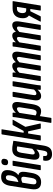

<svg xmlns="http://www.w3.org/2000/svg" viewBox="1187 -1916 925 3339"><g transform="rotate(-90 1649.5 -246.5)"><path d="M152 6Q78 6 47.5 -36Q17 -78 30 -163L88 -535Q101 -613 138.5 -651Q176 -689 243 -689Q300 -689 330.5 -662.5Q361 -636 361 -584Q361 -544 350 -505.5Q339 -467 319 -437Q299 -407 273 -390V-389Q310 -383 323.5 -352.5Q337 -322 329 -264L312 -161Q299 -78 259.5 -36Q220 6 152 6ZM157 -76Q185 -76 201.5 -96.5Q218 -117 225 -162L243 -273Q249 -308 240.5 -323.5Q232 -339 207 -339Q182 -339 142 -321L117 -162Q109 -115 118.5 -95.5Q128 -76 157 -76ZM153 -389 188 -402Q213 -411 231.5 -434.5Q250 -458 260.5 -491Q271 -524 271 -562Q271 -607 233 -607Q209 -607 195.5 -591Q182 -575 177 -541Z M370 0Q359 0 360 -11L435 -479Q437 -490 446 -490H514Q519 -490 522 -487.5Q525 -485 523 -479L448 -11Q447 0 438 0ZM496 -568Q470 -568 456.5 -581.5Q443 -595 447 -620L448 -633Q452 -659 467.5 -672Q483 -685 508 -685Q534 -685 547.5 -671.5Q561 -658 557 -633L555 -620Q552 -594 537 -581Q522 -568 496 -568Z M724 -496Q766 -496 800.5 -488.5Q835 -481 871 -477L790 35Q778 120 744 158Q710 196 639 196Q591 196 563.5 176.5Q536 157 527 124Q518 91 526 53Q529 42 536 42H597Q609 42 607 53Q602 82 610.5 98Q619 114 643 114Q669 114 682 96.5Q695 79 702 30L720 -76Q693 -50 667.5 -36.5Q642 -23 615 -23Q569 -23 552 -56.5Q535 -90 546 -156L575 -344Q589 -426 624.5 -461Q660 -496 724 -496ZM660 -105Q689 -105 732 -148L773 -409Q761 -413 749 -414.5Q737 -416 723 -416Q698 -416 684 -399.5Q670 -383 662 -338L635 -163Q625 -105 660 -105Z M1231 -490Q1237 -490 1237.5 -486.5Q1238 -483 1234 -478L1113 -267L1171 -12Q1173 0 1162 0H1090Q1082 0 1081 -8L1034 -220H998L965 -10Q964 0 954 0H884Q875 0 876 -10L981 -673Q983 -683 992 -683H1063Q1072 -683 1070 -673L1010 -298H1042L1143 -484Q1147 -490 1153 -490Z M1385 6Q1362 6 1336 -1.5Q1310 -9 1290 -21L1302 -95Q1317 -85 1332.5 -79Q1348 -73 1363 -73Q1386 -73 1399 -91Q1412 -109 1420 -153L1452 -356Q1457 -386 1450.5 -400Q1444 -414 1427 -414Q1409 -414 1387.5 -398.5Q1366 -383 1344 -358L1343 -417Q1376 -456 1408.5 -476Q1441 -496 1474 -496Q1519 -496 1535.5 -464Q1552 -432 1541 -363L1508 -150Q1495 -68 1465.5 -31Q1436 6 1385 6ZM1192 185Q1181 185 1182 174L1268 -367Q1276 -410 1279 -436Q1282 -462 1283 -479Q1283 -490 1293 -490H1351Q1360 -490 1360 -479Q1360 -461 1357.5 -435Q1355 -409 1352 -392L1357 -377L1270 174Q1269 185 1260 185Z M1647 6Q1605 6 1585.5 -25.5Q1566 -57 1578 -128L1634 -479Q1636 -490 1644 -490H1712Q1723 -490 1722 -479L1667 -134Q1661 -102 1667.5 -89Q1674 -76 1693 -76Q1711 -76 1731.5 -91Q1752 -106 1772 -130L1776 -74Q1748 -39 1716.5 -16.5Q1685 6 1647 6ZM1766 0Q1756 0 1756 -11Q1757 -30 1760 -56Q1763 -82 1765 -99L1760 -114L1818 -479Q1820 -490 1829 -490H1897Q1908 -490 1906 -479L1850 -123Q1843 -85 1839.5 -57.5Q1836 -30 1835 -11Q1835 0 1824 0Z M1919 0Q1908 0 1909 -11L1966 -367Q1972 -406 1976 -433.5Q1980 -461 1981 -479Q1981 -490 1991 -490H2049Q2058 -490 2058 -479Q2058 -470 2057.5 -457.5Q2057 -445 2055 -433Q2084 -464 2113 -480Q2142 -496 2172 -496Q2202 -496 2218 -480.5Q2234 -465 2237 -433Q2266 -464 2295 -480Q2324 -496 2353 -496Q2395 -496 2411 -464.5Q2427 -433 2416 -365L2359 -11Q2358 0 2348 0H2281Q2270 0 2271 -11L2327 -358Q2332 -388 2326.5 -401Q2321 -414 2304 -414Q2290 -414 2273.5 -403.5Q2257 -393 2235 -371L2178 -11Q2177 0 2168 0H2100Q2089 0 2090 -11L2146 -358Q2151 -388 2145.5 -401Q2140 -414 2123 -414Q2109 -414 2092 -403.5Q2075 -393 2054 -370L1997 -11Q1996 0 1987 0Z M2447 0Q2436 0 2437 -11L2494 -367Q2500 -406 2504 -433.5Q2508 -461 2509 -479Q2509 -490 2519 -490H2577Q2586 -490 2586 -479Q2586 -470 2585.5 -457.5Q2585 -445 2583 -433Q2612 -464 2641 -480Q2670 -496 2700 -496Q2730 -496 2746 -480.5Q2762 -465 2765 -433Q2794 -464 2823 -480Q2852 -496 2881 -496Q2923 -496 2939 -464.5Q2955 -433 2944 -365L2887 -11Q2886 0 2876 0H2809Q2798 0 2799 -11L2855 -358Q2860 -388 2854.5 -401Q2849 -414 2832 -414Q2818 -414 2801.5 -403.5Q2785 -393 2763 -371L2706 -11Q2705 0 2696 0H2628Q2617 0 2618 -11L2674 -358Q2679 -388 2673.5 -401Q2668 -414 2651 -414Q2637 -414 2620 -403.5Q2603 -393 2582 -370L2525 -11Q2524 0 2515 0Z M2948 0Q2944 0 2943 -3.5Q2942 -7 2945 -12L3005 -126Q3016 -147 3027 -165.5Q3038 -184 3049 -205V-206Q3027 -222 3014.5 -246.5Q3002 -271 3002 -309Q3002 -396 3045.5 -443Q3089 -490 3176 -490H3291Q3301 -490 3299 -479L3224 -10Q3223 0 3213 0H3142Q3135 0 3136 -10L3163 -182H3124L3037 -6Q3034 0 3027 0ZM3142 -253H3174L3199 -414H3168Q3129 -414 3110 -386.5Q3091 -359 3091 -314Q3091 -253 3142 -253Z"/></g></svg>

Font: Sofia Sans Extra Condensed SemiBold
Style: Italic
Weight: 600
Italic angle: -9°
Designer: Botio Nikoltchev, Ani Petrova
Foundry: lettersoup
Version: Version 4.101